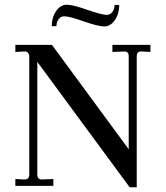

<svg xmlns="http://www.w3.org/2000/svg" viewBox="-20 -787 702 813"><path d="M529 6 138 -525V-49Q138 -27 157 -27L206 -29V0H45V-29L84 -27Q104 -27 104 -49V-548Q104 -557 98.5 -563.5Q93 -570 84 -569L45 -567V-597H200L525 -155V-549Q525 -569 508 -569H505L456 -567V-597H617V-567L578 -569H576Q559 -569 559 -548V6ZM421 -675Q396 -675 333 -697Q274 -718 252 -718Q238 -718 228.5 -706Q219 -694 219 -676H199Q199 -713 217.5 -740Q236 -767 263 -767Q288 -767 351 -745Q412 -724 432 -724Q446 -724 455.5 -736Q465 -748 465 -766H485Q485 -729 466.5 -702Q448 -675 421 -675Z"/></svg>

Font: UnnaRegular
Style: Regular
Weight: 400
Designer: Jorge de Buen Unna
Foundry: Omnibus-Type
Version: Version 2.008;hotconv 1.0.109;makeotfexe 2.5.65596